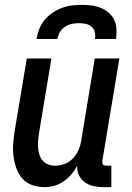

<svg xmlns="http://www.w3.org/2000/svg" viewBox="-20 -760 540 788"><path d="M163 8Q136 8 112 -0.5Q88 -9 72 -27Q56 -45 47.5 -68.5Q39 -92 35.5 -117.5Q32 -143 34 -169Q36 -195 40 -221L90 -520H191L139 -207Q137 -193 136 -178.5Q135 -164 136.5 -150Q138 -136 142.5 -123Q147 -110 156 -100Q165 -90 178 -85Q191 -80 206 -80Q225 -80 244.5 -87Q264 -94 278.5 -109Q293 -124 301.5 -143Q310 -162 313 -181L369 -520H470L400 -100Q400 -96 400 -92Q400 -88 402.5 -85Q405 -82 409 -81Q413 -80 418 -80H437V8H403Q382 8 362.5 3.5Q343 -1 328 -12Q313 -23 304 -41Q295 -59 297 -80Q287 -61 273 -44.5Q259 -28 241 -15.5Q223 -3 203 2.5Q183 8 163 8ZM130 -600Q133 -620 141 -640.5Q149 -661 163 -678Q177 -695 195.5 -707.5Q214 -720 234 -727.5Q254 -735 275 -737.5Q296 -740 316 -740Q336 -740 356 -737.5Q376 -735 394 -727.5Q412 -720 426.5 -707.5Q441 -695 449 -678Q457 -661 458 -640.5Q459 -620 456 -600H370Q372 -614 369 -628Q366 -642 356 -650.5Q346 -659 332 -662Q318 -665 304 -665Q290 -665 275 -662Q260 -659 247 -650.5Q234 -642 226 -628Q218 -614 216 -600Z"/></svg>

Font: Iosevka Term Curly Semibold
Style: Italic
Weight: 600
Italic angle: -9°
Designer: Belleve Invis
Foundry: Belleve Invis
Version: Version 32.3.0